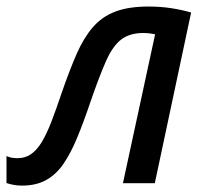

<svg xmlns="http://www.w3.org/2000/svg" viewBox="-60 -564 638 591"><path d="M7.8 7.3Q-6.8 7.3 -19 4.9Q-31.2 2.4 -40 -0.5V-83.5Q-32.2 -80.1 -23.9 -78.6Q-15.6 -77.1 -5.9 -77.1Q17.6 -77.1 35.4 -89.4Q53.2 -101.6 68.4 -126.5Q83.5 -151.4 98.4 -189.9Q113.3 -228.5 130.9 -281.2Q154.3 -348.6 176 -398.2Q197.8 -447.8 225.8 -480.2Q253.9 -512.7 294.9 -528.3Q335.9 -543.9 397 -543.9Q434.6 -543.9 468.5 -538.6Q502.4 -533.2 528.3 -525.4L416.5 0H318.4L417.5 -458.5Q410.2 -460 400.9 -461.2Q391.6 -462.4 380.9 -462.4Q338.9 -462.4 312.7 -442.1Q286.6 -421.9 265.9 -375Q245.1 -328.1 217.3 -247.1Q196.8 -186.5 177.2 -139.4Q157.7 -92.3 135.3 -59.6Q112.8 -26.9 82 -9.8Q51.3 7.3 7.8 7.3Z"/></svg>

Font: Open Sans Medium
Style: Italic
Weight: 500
Italic angle: -12°
Designer: Monotype Design Team
Foundry: Monotype Imaging Inc.
Version: Version 3.000